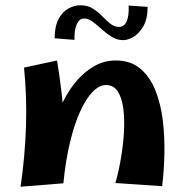

<svg xmlns="http://www.w3.org/2000/svg" viewBox="-20 -695 693 727"><path d="M594 10 417 -2Q430 -48 438.5 -99Q447 -150 449.5 -198.5Q452 -247 446.5 -286.5Q441 -326 425.5 -349.5Q410 -373 381 -373Q355 -373 329.5 -346Q304 -319 282 -269.5Q260 -220 244 -151.5Q228 -83 220 -1L171 -133Q173 -178 186 -224.5Q199 -271 221 -314.5Q243 -358 273 -392Q303 -426 339.5 -446Q376 -466 418 -466Q475 -466 511.5 -435Q548 -404 568.5 -352.5Q589 -301 596.5 -238.5Q604 -176 602.5 -111.5Q601 -47 594 10ZM220 -1 58 12Q75 -107 78.5 -218Q82 -329 71 -439L196 -466Q207 -399 213.5 -341.5Q220 -284 222.5 -230.5Q225 -177 224 -121Q223 -65 220 -1ZM262 -544 187 -550Q187 -595 201.5 -622.5Q216 -650 238.5 -662.5Q261 -675 285 -675Q312 -675 331.5 -662.5Q351 -650 366.5 -634Q382 -618 397.5 -605.5Q413 -593 431 -593Q450 -593 459.5 -614Q469 -635 467 -674L539 -669Q539 -624 523 -596Q507 -568 485.5 -555.5Q464 -543 447 -543Q423 -543 403 -555.5Q383 -568 365.5 -584Q348 -600 331.5 -612.5Q315 -625 298 -625Q281 -625 271 -604Q261 -583 262 -544Z"/></svg>

Font: Marhey Light Medium
Style: Regular
Weight: 500
Version: Version 1.000